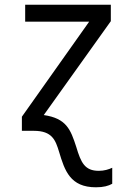

<svg xmlns="http://www.w3.org/2000/svg" viewBox="-20 -556 570 816"><path d="M388 240C420 240 441 234 457 225V157C442 164 423 170 400 170C340 170 324 135 304 68C280 -6 262 -53 166 -67L451 -466V-536H87V-464H359L73 -60V0H124C202 0 216 40 231 89C255 169 278 240 388 240Z"/></svg>

Font: Noto Sans Mono Condensed
Style: Regular
Weight: 400
Width: 3
Designer: Monotype Design Team
Foundry: Monotype Imaging Inc.
Version: Version 2.014